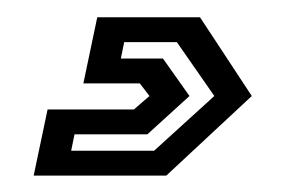

<svg xmlns="http://www.w3.org/2000/svg" viewBox="-20 -34 359 228"><path d="M20 174.5 36.5 96H139L157.5 80L146 65H79L95.5 -13.5H217.5L279 80L177.5 174.5ZM64.5 145H163L234.5 80L190 16H127.5L123.5 35.5H173.5L205 80L155 125.5H68.5Z"/></svg>

Font: Tourney Thin SemiBold
Style: Italic
Weight: 600
Italic angle: -12°
Version: Version 1.015